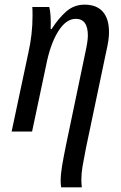

<svg xmlns="http://www.w3.org/2000/svg" viewBox="-20 -566 522 826"><path d="M241 213Q241 184 247 148Q253 112 264 58L348 -344Q358 -390 358 -413Q358 -485 306 -485Q264 -485 230 -430.5Q196 -376 178 -283L118 0H30L102 -339Q120 -418 120 -498Q120 -524 119 -536H192Q200 -506 198 -441H202Q232 -488 265.5 -517Q299 -546 344 -546Q395 -546 422 -516Q449 -486 449 -427Q449 -395 437 -344L350 70Q340 120 335 150Q330 180 330 207Q330 222 332 240H243Q241 224 241 213Z"/></svg>

Font: Noto Serif Cond
Style: Italic
Weight: 400
Width: 3
Italic angle: -12°
Designer: Monotype Design Team
Foundry: Monotype Imaging Inc.
Version: Version 1.001